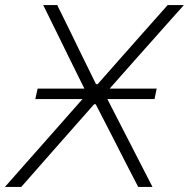

<svg xmlns="http://www.w3.org/2000/svg" viewBox="-30 -733 742 753"><path d="M-10.5 0Q31.5 -47.5 75 -97Q119 -147 167 -201L293.5 -344.5H108.5L117.5 -385.5H301L244.5 -499.5Q220 -549.5 194.5 -601.5Q169 -653 139.5 -713H194.5Q220 -661 244.5 -611.5Q269 -561.5 290.5 -517L346.5 -403H353L455.5 -519Q495.5 -564 539.5 -614L627.5 -713H691Q642 -657.5 597 -607.5Q552 -557 512.5 -512.5L400 -385.5H584.5L576 -344.5H391L455 -220Q485 -161.5 512 -109Q539 -56 568 0H512Q486 -50 462.2 -96.2Q438.5 -142.5 417 -185L345.5 -324H339L214.5 -183Q175.5 -138.5 136.8 -94.8Q98 -51 53.5 0Z"/></svg>

Font: Heraclito ExtraLight
Style: Italic
Weight: 200
Italic angle: -12°
Designer: Kostas Bartsokas (font) & Cristiano Sobral (main changes)
Foundry: Kostas Bartsokas (font) & Cristiano Sobral (main changes)
Version: Version 1.00;July 8, 2020;FontCreator 13.0.0.2655 64-bit